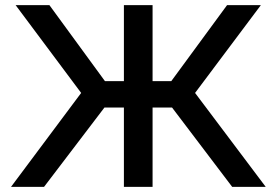

<svg xmlns="http://www.w3.org/2000/svg" viewBox="-20 -730 1080 750"><path d="M23 0H152L388 -310H464V0H576V-310H652L887 0H1018L742 -367L999 -710H867L649 -413H576V-710H464V-413H390L173 -710H41L297 -367Z"/></svg>

Font: FIGSv2-sans-serif SemiBold
Style: Regular
Weight: 600
Designer: Matt McInerney, Pablo Impallari, Rodrigo Fuenzalida,Mirko Velimirovic
Foundry: Matt McInerney, Pablo Impallari, Rodrigo Fuenzalida
Version: Version 4.021;hotconv 1.0.109;makeotfexe 2.5.65596